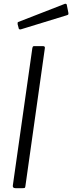

<svg xmlns="http://www.w3.org/2000/svg" viewBox="-20 -983 378 1003"><path d="M113 -13Q112 -4 110 -2Q108 0 98 0H61Q53 0 49.5 -3.5Q46 -7 47 -14L149 -732Q151 -739 152.5 -740.5Q154 -742 160 -742H205Q217 -742 214 -729ZM329 -957 337 -917Q338 -912 337 -908.5Q336 -905 328 -903L90 -830Q84 -828 80.5 -830.5Q77 -833 77 -838L72 -857Q71 -867 75 -868L319 -963Q322 -964 325.5 -962.5Q329 -961 329 -957Z"/></svg>

Font: Libre Franklin Thin Light
Style: Italic
Weight: 300
Italic angle: -8°
Version: Version 3.000